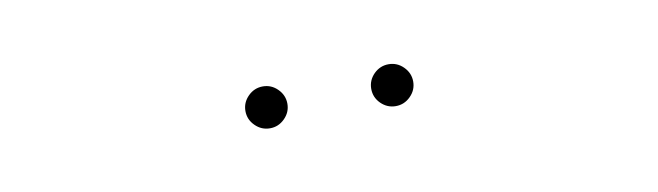

<svg xmlns="http://www.w3.org/2000/svg" viewBox="-22 -796 703 205"><g transform="rotate(-10 329.5 -693.5)"><path d="M261.4 -670.5Q252.1 -670.5 245.4 -677.2Q238.6 -683.9 238.6 -693.2Q238.6 -702.4 245.4 -709.2Q252.1 -715.9 261.4 -715.9Q270.6 -715.9 277.3 -709.2Q284.1 -702.4 284.1 -693.2Q284.1 -683.9 277.3 -677.2Q270.6 -670.5 261.4 -670.5ZM397.7 -670.5Q388.5 -670.5 381.7 -677.2Q375 -683.9 375 -693.2Q375 -702.4 381.7 -709.2Q388.5 -715.9 397.7 -715.9Q407 -715.9 413.7 -709.2Q420.5 -702.4 420.5 -693.2Q420.5 -683.9 413.7 -677.2Q407 -670.5 397.7 -670.5Z"/></g></svg>

Font: Inter UI Thin
Style: Regular
Weight: 100
Designer: Rasmus Andersson
Foundry: rsms
Version: 3.2;8d6f07862